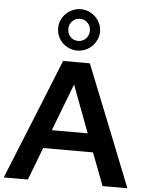

<svg xmlns="http://www.w3.org/2000/svg" viewBox="-65 -1058 845 1109"><g transform="rotate(5 357.5 -503.5)"><path d="M-1 0Q71 -176 141 -350Q211 -524 282 -700H437Q507 -524 577 -350Q647 -176 716 0H572Q554 -48 536 -95Q518 -142 500 -189H211Q193 -142 175.5 -95Q158 -48 139 0ZM252 -296H460Q434 -365 408.5 -433Q383 -501 357 -570Q331 -501 304.5 -433Q278 -365 252 -296ZM359 -767Q333 -767 310.5 -776.5Q288 -786 271.5 -802.5Q255 -819 246 -841Q237 -863 237 -888Q237 -913 247 -934.5Q257 -956 273.5 -972Q290 -988 312 -997.5Q334 -1007 359 -1007Q383 -1007 405 -997.5Q427 -988 443.5 -972Q460 -956 470 -934Q480 -912 480 -888Q480 -863 470 -841Q460 -819 443.5 -802.5Q427 -786 405 -776.5Q383 -767 359 -767ZM359 -823Q385 -823 403 -841.5Q421 -860 421 -888Q421 -914 403 -932.5Q385 -951 359 -951Q332 -951 314 -932.5Q296 -914 296 -888Q296 -860 313 -841.5Q330 -823 359 -823Z"/></g></svg>

Font: Rosa Sans SemiBold
Style: Regular
Weight: 600
Designer: Pentagram / MCKL
Foundry: Pentagram / MCKL
Version: Version 1.005;September 16, 2019;FontCreator 11.5.0.2425 64-